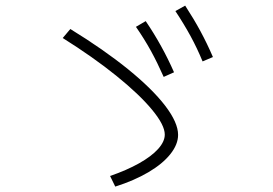

<svg xmlns="http://www.w3.org/2000/svg" viewBox="-20 -735 978 689"><path d="M571.3 -252Q571.3 -286.1 525.6 -341.3Q480 -396.5 397 -463.4Q314 -530.3 205.1 -598.6L232.4 -630.9Q352.5 -557.1 439.5 -486.6Q526.4 -416 572.8 -355.5Q619.1 -294.9 619.1 -251Q619.1 -216.8 591.3 -181.9Q563.5 -147 512.5 -116.9Q461.4 -86.9 393.6 -65.4L375 -103.5Q434.6 -124 479 -148.9Q523.4 -173.8 547.4 -200.4Q571.3 -227.1 571.3 -252ZM467.8 -638.7 502.9 -659.2Q562 -572.3 604.5 -475.6L567.4 -459Q544.9 -509.8 521.5 -552.5Q498 -595.2 467.8 -638.7ZM609.4 -695.3 644.5 -714.8Q675.3 -667.5 699.2 -623.3Q723.1 -579.1 744.1 -530.3L707 -514.6Q687.5 -562 663.8 -605.5Q640.1 -648.9 609.4 -695.3Z"/></svg>

Font: Pretendard ExtraLight
Style: Regular
Weight: 200
Designer: Base glyphs from Inter by Rasmus Andersson; Hangeul glyphs from Noto Sans CJK(Source Han Sans) by Jang Soo-young and Kan
Foundry: Kil Hyung-jin
Version: Version 1.309